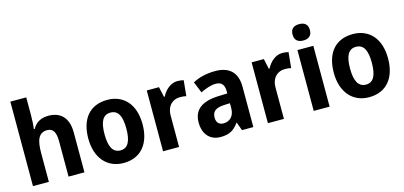

<svg xmlns="http://www.w3.org/2000/svg" viewBox="-67 -1210 3511 1668"><g transform="rotate(-15 1689.0 -375.5)"><path d="M210 -601V-760H67V0H210V-259C210 -376 234 -438 312 -438C363 -438 387 -399 387 -320V0H530V-358C530 -493 462 -556 353 -556C290 -556 240 -531 210 -476H202C207 -506 210 -549 210 -601Z M1126 -274C1126 -456 1027 -557 884 -557C725 -557 638 -450 638 -274C638 -102 732 10 881 10C1041 10 1126 -103 1126 -274ZM784 -274C784 -385 813 -443 882 -443C952 -443 980 -384 980 -274C980 -164 952 -103 883 -103C813 -103 784 -164 784 -274Z M1515 -557C1453 -557 1402 -510 1374 -455H1367L1347 -547H1237V0H1381V-278C1380 -374 1438 -416 1499 -416C1524 -416 1542 -414 1556 -410L1570 -550C1554 -554 1533 -557 1515 -557Z M1855 -556C1775 -556 1706 -539 1651 -509L1692 -408C1741 -432 1788 -448 1830 -448C1879 -448 1906 -423 1906 -360V-341L1823 -338C1676 -332 1600 -275 1600 -161C1600 -55 1659 10 1753 10C1834 10 1875 -16 1917 -74H1920L1947 0H2049V-363C2049 -491 1980 -556 1855 -556ZM1856 -251 1906 -253V-206C1906 -138 1864 -98 1809 -98C1770 -98 1745 -120 1745 -167C1745 -219 1775 -248 1856 -251Z M2458 -557C2396 -557 2345 -510 2317 -455H2310L2290 -547H2180V0H2324V-278C2323 -374 2381 -416 2442 -416C2467 -416 2485 -414 2499 -410L2513 -550C2497 -554 2476 -557 2458 -557Z M2664 -761C2617 -761 2586 -741 2586 -687C2586 -635 2618 -614 2664 -614C2709 -614 2742 -635 2742 -687C2742 -741 2710 -761 2664 -761ZM2735 -547H2592V0H2735Z M3334 -274C3334 -456 3235 -557 3092 -557C2933 -557 2846 -450 2846 -274C2846 -102 2940 10 3089 10C3249 10 3334 -103 3334 -274ZM2992 -274C2992 -385 3021 -443 3090 -443C3160 -443 3188 -384 3188 -274C3188 -164 3160 -103 3091 -103C3021 -103 2992 -164 2992 -274Z"/></g></svg>

Font: Noto Sans Devanagari SemiCondensed
Style: Bold
Weight: 700
Width: 4
Designer: Jelle Bosma - Monotype Design Team
Foundry: Monotype Imaging Inc.
Version: Version 2.004